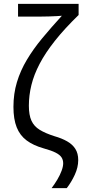

<svg xmlns="http://www.w3.org/2000/svg" viewBox="-20 -780 451 997"><path d="M386.2 51.3Q386.2 88.9 368.4 127.4Q350.6 166 326.7 196.8H248Q264.2 175.3 278.1 151.9Q292 128.4 300 106.4Q308.1 84.5 308.1 67.9Q308.1 50.8 299.6 37.4Q291 23.9 269 12.7Q247.1 1.5 206.1 -9.8Q152.8 -24.9 118.2 -50.8Q83.5 -76.7 66.7 -118.9Q49.8 -161.1 49.8 -225.1Q49.8 -293.5 67.9 -353.3Q85.9 -413.1 119.4 -469.2Q152.8 -525.4 199.2 -581.3Q245.6 -637.2 301.3 -698.2Q293 -697.3 274.9 -696.3Q256.8 -695.3 233.9 -694.6Q210.9 -693.8 186 -693.8H73.7V-759.8H388.2V-702.1Q314.9 -630.9 265.4 -568.4Q215.8 -505.9 186 -449Q156.2 -392.1 143.1 -338.4Q129.9 -284.7 129.9 -231Q129.9 -182.6 143.3 -153.3Q156.7 -124 186 -106Q215.3 -87.9 262.7 -72.8Q300.8 -62 328.6 -46.1Q356.4 -30.3 371.3 -6.8Q386.2 16.6 386.2 51.3Z"/></svg>

Font: Open Sans SemiCondensed
Style: Regular
Weight: 400
Width: 4
Designer: Monotype Design Team
Foundry: Monotype Imaging Inc.
Version: Version 3.000